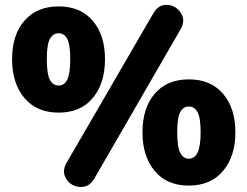

<svg xmlns="http://www.w3.org/2000/svg" viewBox="-20 -742 1004 779"><path d="M363 -18Q346 11 320.5 15.5Q295 20 273 7.5Q251 -5 242.5 -29.5Q234 -54 251 -83L601 -686Q618 -716 643 -721Q668 -726 690 -713Q712 -700 720.5 -675.5Q729 -651 712 -622ZM218 -285Q129 -285 79 -344.5Q29 -404 29 -502Q29 -601 79.5 -658.5Q130 -716 218 -716Q307 -716 356.5 -657.5Q406 -599 406 -502Q406 -404 356.5 -344.5Q307 -285 218 -285ZM218 -395Q241 -395 253 -419Q265 -443 265 -502Q265 -561 253 -584Q241 -607 218 -607Q195 -607 182.5 -584.5Q170 -562 170 -502Q170 -441 182.5 -418Q195 -395 218 -395ZM746 11Q657 11 607.5 -48.5Q558 -108 558 -205Q558 -304 608 -362Q658 -420 746 -420Q835 -420 885 -361.5Q935 -303 935 -205Q935 -108 885 -48.5Q835 11 746 11ZM746 -98Q769 -98 781.5 -122.5Q794 -147 794 -205Q794 -264 781.5 -287Q769 -310 746 -310Q724 -310 711.5 -288Q699 -266 699 -205Q699 -145 711.5 -121.5Q724 -98 746 -98Z"/></svg>

Font: Chiron GoRound TC H
Style: Regular
Weight: 900
Designer: Ryoko NISHIZUKA 西塚涼子 (kana, bopomofo & ideographs); Paul D. Hunt (Latin, Greek & Cyrillic); Sandoll Communications 산돌커뮤니
Foundry: Adobe
Version: Version 1.000;hotconv 1.1.1;makeotfexe 2.6.0